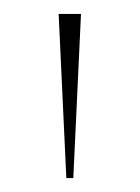

<svg xmlns="http://www.w3.org/2000/svg" viewBox="-20 -728 200 275"><path d="M75 -473 64 -708H96L85 -473Z"/></svg>

Font: Kalnia Thin ExtraLight
Style: Regular
Weight: 250
Version: Version 1.105